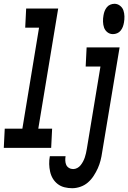

<svg xmlns="http://www.w3.org/2000/svg" viewBox="-54 -780 677 1013"><path d="M-34 0 -29 -101H64L152 -634H79L84 -735H253L148 -101H221L216 0ZM542 -600Q525 -600 512.5 -610Q500 -620 495 -634.5Q490 -649 489.5 -666Q489 -683 492 -699Q494 -711 498 -721.5Q502 -732 509.5 -741.5Q517 -751 528 -755.5Q539 -760 550 -760Q566 -760 579 -750Q592 -740 597 -725.5Q602 -711 602.5 -694Q603 -677 600 -661Q598 -649 594 -638.5Q590 -628 582.5 -618.5Q575 -609 564 -604.5Q553 -600 542 -600ZM327 213Q306 213 286 208Q266 203 250.5 191Q235 179 225 162.5Q215 146 210.5 126Q206 106 205.5 85.5Q205 65 209 44Q209 44 209 44Q209 44 209 44H292Q292 44 292 44Q292 44 292 44Q290 55 290.5 67.5Q291 80 295.5 90Q300 100 310 106Q320 112 332 112Q343 112 353.5 106.5Q364 101 371.5 91.5Q379 82 384.5 71.5Q390 61 393.5 50.5Q397 40 399.5 29Q402 18 404 6L476 -429H398L403 -530H577L485 23Q482 45 476.5 66.5Q471 88 462 108Q453 128 440 148Q427 168 409.5 183Q392 198 370 205.5Q348 213 327 213Z"/></svg>

Font: Iosevka Curly Slab ExObl
Style: Bold
Weight: 700
Width: 7
Italic angle: -9°
Monospace: yes
Designer: Belleve Invis
Foundry: Belleve Invis
Version: Version 11.0.0; ttfautohint (v1.8.3)